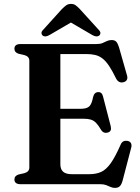

<svg xmlns="http://www.w3.org/2000/svg" viewBox="-20 -920 700 959"><path d="M223.5 -376.5H382Q413 -376.5 425.8 -388.5Q438.5 -400.5 445 -435.5Q448 -447.5 454.2 -453.5Q460.5 -459.5 470 -460Q489 -461 494.5 -438.5L533 -290Q536 -277 532.8 -269.2Q529.5 -261.5 519 -258Q509 -255 500.2 -258Q491.5 -261 485.5 -270.5Q472 -293.5 460.2 -305.8Q448.5 -318 434 -322.5Q419.5 -327 397 -327H223.5ZM52 -677Q52 -688 59.5 -694Q67 -700 82.5 -700H462.5Q480.5 -700 492.2 -705Q504 -710 514.2 -715Q524.5 -720 538 -720Q553 -720 560.8 -711.5Q568.5 -703 574.5 -683.5L614.5 -543Q618 -530.5 614 -522Q610 -513.5 599 -510Q586.5 -506 576.5 -510.5Q566.5 -515 560 -527.5Q541 -566.5 524.8 -590.8Q508.5 -615 492 -627.8Q475.5 -640.5 456.2 -645.2Q437 -650 411.5 -650H281.5V-99.5Q281.5 -74.5 295.5 -62.2Q309.5 -50 338 -50H426Q460 -50 485 -61.2Q510 -72.5 532.8 -104.2Q555.5 -136 583 -198.5Q588 -210 596.5 -214Q605 -218 616 -216.5Q628.5 -214.5 633.8 -205.5Q639 -196.5 635.5 -183L592.5 -18.5Q587.5 0.5 579 9.5Q570.5 18.5 554 18.5Q542.5 18.5 532.2 13.8Q522 9 510 4.5Q498 0 480.5 0H82.5Q67 0 59.5 -6.2Q52 -12.5 52 -23Q52 -42 73 -48.5L101.5 -55Q114 -58.5 120.2 -65.5Q126.5 -72.5 126.5 -83.5V-616.5Q126.5 -627.5 120.2 -634.5Q114 -641.5 101.5 -645L73 -651.5Q52 -658 52 -677ZM363.5 -824.5H305L441 -745Q463 -732.5 475.5 -742.5Q481 -746.5 481.5 -754.2Q482 -762 473.5 -770.5L379 -874.5Q367.5 -886.5 358 -893.5Q348.5 -900.5 334.5 -900.5Q320.5 -900.5 310.8 -893.5Q301 -886.5 289 -874.5L195 -770.5Q186.5 -762 187.2 -754.2Q188 -746.5 193 -742.5Q205.5 -732.5 227 -745Z"/></svg>

Font: Fraunces SemiBold
Style: Regular
Weight: 600
Version: Version 1.000;[b76b70a41]